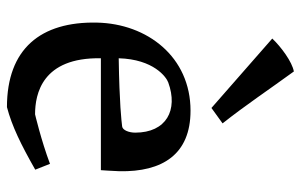

<svg xmlns="http://www.w3.org/2000/svg" viewBox="-175 -668 857 547"><g transform="rotate(90 253.5 -394.5)"><path d="M44.4 -242.2C41 -82 119.1 14.2 285.2 14.2C339.4 0 392.1 -25.9 463.4 -66.4L446.8 -108.4C378.9 -83 305.7 -65.9 305.7 -65.9C248 -65.9 143.1 -85.9 146 -253.4H464.8C464.8 -253.4 467.3 -287.6 467.8 -306.2C470.2 -428.7 419.9 -508.8 295.4 -508.8C142.1 -508.8 47.4 -385.7 44.4 -242.2ZM146 -304.2C148.9 -403.8 199.7 -439.9 214.8 -445.3C293.5 -474.1 357.9 -439.9 357.9 -351.1C357.9 -334 351.1 -315.4 340.3 -314C324.2 -312 274.9 -306.2 146 -304.2ZM287.6 -568.4 331.5 -600.1C280.3 -664.6 233.4 -734.9 183.6 -803.2C156.2 -798.3 113.3 -766.6 89.8 -741.7Z"/></g></svg>

Font: Donegal One
Style: Regular
Weight: 400
Designer: Gary Lonergan
Foundry: Sorkin Type Co.
Version: Version 1.004